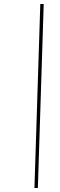

<svg xmlns="http://www.w3.org/2000/svg" viewBox="-20 -789 303 963"><path d="M152.8 153.8 182.1 -769H199.2L169.9 153.8Z"/></svg>

Font: Hjet
Style: Italic
Weight: 400
Designer: T. Christopher White
Version: Version 1.2